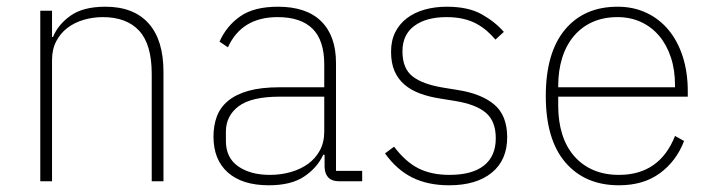

<svg xmlns="http://www.w3.org/2000/svg" viewBox="-20 -540 2126 572"><path d="M100 0V-508H135V-430H138Q153 -467 190.5 -493.5Q228 -520 294 -520Q378 -520 422.5 -470.5Q467 -421 467 -326V0H432V-320Q432 -408 394.5 -448.5Q357 -489 286 -489Q257 -489 229.5 -481Q202 -473 181 -457Q160 -441 147.5 -417Q135 -393 135 -361V0Z M990 0Q949 0 947 -42V-79H943Q925 -40 886 -14Q847 12 781 12Q702 12 659 -26Q616 -64 616 -133Q616 -166 626 -193Q636 -220 659.5 -239.5Q683 -259 720.5 -269.5Q758 -280 813 -280H946V-348Q946 -420 911 -454.5Q876 -489 807 -489Q700 -489 659 -399L634 -416Q655 -463 696 -491.5Q737 -520 808 -520Q893 -520 937 -476.5Q981 -433 981 -352V-31H1059V0ZM784 -19Q817 -19 846.5 -27.5Q876 -36 898 -52Q920 -68 933 -92Q946 -116 946 -148V-252H813Q729 -252 691 -223.5Q653 -195 653 -148V-120Q653 -70 689.5 -44.5Q726 -19 784 -19Z M1318 12Q1255 12 1208.5 -11Q1162 -34 1127 -83L1154 -103Q1188 -58 1226.5 -38.5Q1265 -19 1319 -19Q1387 -19 1422 -47Q1457 -75 1457 -128Q1457 -179 1427.5 -204Q1398 -229 1337 -239L1294 -246Q1260 -251 1232.5 -261Q1205 -271 1185.5 -287.5Q1166 -304 1155.5 -328Q1145 -352 1145 -386Q1145 -419 1157.5 -444Q1170 -469 1192.5 -486Q1215 -503 1245.5 -511.5Q1276 -520 1311 -520Q1375 -520 1415 -497.5Q1455 -475 1481 -445L1456 -422Q1445 -435 1431.5 -447Q1418 -459 1401 -468.5Q1384 -478 1361.5 -483.5Q1339 -489 1310 -489Q1250 -489 1214.5 -463Q1179 -437 1179 -387Q1179 -336 1209 -312.5Q1239 -289 1300 -279L1343 -272Q1414 -261 1452.5 -228.5Q1491 -196 1491 -131Q1491 -63 1445 -25.5Q1399 12 1318 12Z M1824 12Q1723 12 1664.5 -56Q1606 -124 1606 -254Q1606 -383 1663 -451.5Q1720 -520 1820 -520Q1867 -520 1905.5 -502Q1944 -484 1971.5 -451Q1999 -418 2014 -371.5Q2029 -325 2029 -268V-252H1643V-225Q1643 -178 1655 -140Q1667 -102 1690.5 -75Q1714 -48 1747.5 -33.5Q1781 -19 1824 -19Q1945 -19 1991 -135L2018 -120Q1995 -60 1946 -24Q1897 12 1824 12ZM1820 -489Q1778 -489 1745.5 -474.5Q1713 -460 1690 -433Q1667 -406 1655 -368Q1643 -330 1643 -284V-280H1991V-286Q1991 -332 1978.5 -369.5Q1966 -407 1943.5 -433.5Q1921 -460 1889.5 -474.5Q1858 -489 1820 -489Z"/></svg>

Font: IBM Plex Sans Thai ExtLt
Style: Regular
Weight: 200
Designer: Mike Abbink, Paul van der Laan, Pieter van Rosmalen, Ben Mitchell, Mark Frömberg
Foundry: Bold Monday
Version: Version 1.2